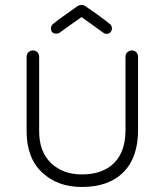

<svg xmlns="http://www.w3.org/2000/svg" viewBox="-20 -736 656 765"><path d="M136 -214Q136 -131 183.5 -86Q231 -41 306 -41Q389 -41 434.5 -86.5Q480 -132 480 -217V-510Q480 -521 487.5 -528Q495 -535 505 -535Q516 -535 523 -528Q530 -521 530 -510V-217Q530 -108 471.5 -49.5Q413 9 306 9Q209 9 147.5 -49Q86 -107 86 -214V-510Q86 -521 93.5 -528Q101 -535 111 -535Q122 -535 129 -528Q136 -521 136 -510ZM404 -601Q398 -601 391 -606Q371 -620 349.5 -636Q328 -652 305 -668Q282 -652 259.5 -636Q237 -620 218 -606Q213 -602 205 -602Q183 -602 183 -623Q183 -634 192 -641Q213 -658 238 -675.5Q263 -693 288 -711Q295 -716 303 -716H306Q314 -716 321 -711Q347 -693 371.5 -675.5Q396 -658 417 -641Q426 -634 426 -623Q426 -615 420.5 -608Q415 -601 404 -601Z"/></svg>

Font: Hubballi
Style: Regular
Weight: 400
Designer: Erin McLaughlin
Version: Version 1.000; ttfautohint (v1.8.3)